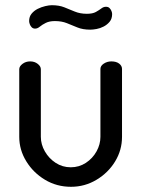

<svg xmlns="http://www.w3.org/2000/svg" viewBox="-20 -710 544 738"><path d="M253 8Q198 8 153 -19Q108 -46 81 -90Q54 -134 54 -184V-444Q54 -455 66.5 -464.5Q79 -474 96 -474Q113 -474 125 -464.5Q137 -455 137 -444V-184Q137 -155 152.5 -128Q168 -101 194 -84Q220 -67 252 -67Q284 -67 310 -84Q336 -101 351 -128Q366 -155 366 -184V-445Q366 -457 379 -465.5Q392 -474 408 -474Q427 -474 438 -465.5Q449 -457 449 -445V-184Q449 -133 422.5 -89.5Q396 -46 351 -19Q306 8 253 8ZM327 -596Q298 -596 277.5 -604.5Q257 -613 237 -621Q217 -629 191 -629Q170 -629 156 -622Q142 -615 133 -607.5Q124 -600 115 -600Q107 -600 102 -605Q97 -610 94.5 -617Q92 -624 92 -629Q92 -646 101.5 -657.5Q111 -669 125 -676Q139 -683 154 -686.5Q169 -690 179 -690Q207 -690 227 -682Q247 -674 267.5 -665.5Q288 -657 314 -657Q336 -657 348.5 -664Q361 -671 369.5 -677.5Q378 -684 387 -684Q396 -684 401 -679Q406 -674 408.5 -667.5Q411 -661 411 -656Q411 -638 401.5 -626.5Q392 -615 378.5 -608Q365 -601 351 -598.5Q337 -596 327 -596Z"/></svg>

Font: Dosis ExtraLight Medium
Style: Regular
Weight: 500
Version: Version 3.001; ttfautohint (v1.8.2)